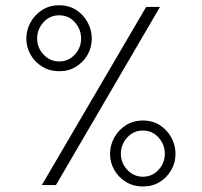

<svg xmlns="http://www.w3.org/2000/svg" viewBox="-20 -693 756 719"><path d="M527.3 -667H579.1L189.5 0H136.7ZM637.2 -116.7Q637.2 -84 621.3 -56.2Q605.5 -28.3 578.1 -11.5Q550.8 5.4 515.1 5.4Q480 5.4 452.1 -11.5Q424.3 -28.3 408.2 -56.2Q392.1 -84 392.1 -116.7Q392.1 -148.9 407.7 -177.5Q423.3 -206.1 451.2 -223.9Q479 -241.7 515.1 -241.7Q551.8 -241.7 579.1 -223.9Q606.4 -206.1 621.8 -177.5Q637.2 -148.9 637.2 -116.7ZM597.2 -117.2Q597.2 -151.4 574 -177.7Q550.8 -204.1 515.1 -204.1Q480 -204.1 456.3 -178Q432.6 -151.9 432.6 -117.2Q432.6 -82.5 456.8 -56.9Q481 -31.2 515.1 -31.2Q549.8 -31.2 573.5 -56.9Q597.2 -82.5 597.2 -117.2ZM323.7 -548.3Q323.7 -515.6 307.9 -487.8Q292 -460 264.6 -443.1Q237.3 -426.3 201.7 -426.3Q166.5 -426.3 138.7 -443.1Q110.8 -460 94.7 -487.8Q78.6 -515.6 78.6 -548.3Q78.6 -580.6 94.2 -609.1Q109.9 -637.7 137.7 -655.5Q165.5 -673.3 201.7 -673.3Q238.3 -673.3 265.6 -655.5Q293 -637.7 308.3 -609.1Q323.7 -580.6 323.7 -548.3ZM283.7 -548.8Q283.7 -583 260.5 -609.4Q237.3 -635.7 201.7 -635.7Q166.5 -635.7 142.8 -609.6Q119.1 -583.5 119.1 -548.8Q119.1 -514.2 143.3 -488.5Q167.5 -462.9 201.7 -462.9Q236.3 -462.9 260 -488.5Q283.7 -514.2 283.7 -548.8Z"/></svg>

Font: Estedad-FD Light
Style: Regular
Weight: 300
Designer: Amin Abedi
Version: Version 7.3